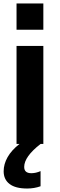

<svg xmlns="http://www.w3.org/2000/svg" viewBox="-20 -827 344 1103"><path d="M229 -807V-656H75V-807ZM75 -563H229V0H213Q119 73 119 132Q119 168 160 168Q186 168 213 156V243Q177 256 136 256Q69 256 35 230Q1 204 1 157Q1 116 23.5 76Q46 36 92 0H75Z"/></svg>

Font: Biryani ExtraBold
Style: Regular
Weight: 800
Designer: Dan Reynolds and Mathieu Reguer
Foundry: Dan Reynolds and Mathieu Reguer
Version: Version 1.004; ttfautohint (v1.1) -l 5 -r 5 -G 72 -x 0 -D la